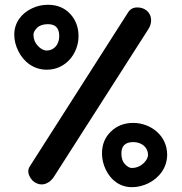

<svg xmlns="http://www.w3.org/2000/svg" viewBox="-20 -731 763 807"><path d="M40 -585.4C40 -561.5 45.9 -538.6 57.1 -516.1C79.6 -470.7 121.6 -438 176.8 -438C257.3 -438 310.1 -507.3 310.1 -579.1C310.1 -616.2 298.3 -647.5 274.9 -672.9C251 -698.2 220.2 -710.9 181.6 -710.9C158.2 -710.9 135.7 -706.1 114.3 -695.8C70.8 -675.3 40 -636.7 40 -585.4ZM596.7 -686.5C585 -695.8 571.3 -700.2 555.2 -699.7C539.1 -699.2 526.9 -692.4 518.6 -679.2L105.5 -32.2C97.2 -19.5 96.7 -5.9 104 9.3C110.8 23.9 121.1 34.2 135.3 40C163.1 52.2 191.4 36.6 207.5 10.7L603.5 -608.4C620.6 -634.3 619.6 -667 596.7 -686.5ZM120.6 -585.4C120.6 -594.7 126 -604.5 136.7 -614.7C147 -624.5 162.1 -629.4 181.6 -629.4C213.4 -629.4 229 -612.8 229 -579.1C229 -542.5 205.6 -518.6 176.8 -518.6C163.6 -518.6 150.9 -525.4 138.7 -538.6C126.5 -551.8 120.6 -567.4 120.6 -585.4ZM534.2 55.7C558.1 55.7 581.1 50.3 604 39.1C648.9 16.6 682.6 -25.9 682.6 -81.1C682.6 -161.6 612.8 -214.4 540 -214.4C502.9 -214.4 471.7 -202.6 446.8 -178.7C421.4 -154.8 408.7 -124 408.7 -85.9C408.7 -62.5 414.1 -40 424.3 -18.6C444.8 24.9 483.4 55.7 534.2 55.7ZM534.2 -24.9C524.9 -24.9 515.1 -30.3 505.4 -41C495.1 -51.3 490.2 -66.4 490.2 -85.9C490.2 -117.7 506.8 -133.8 540 -133.8C577.1 -133.8 602.1 -109.9 602.1 -81.1C602.1 -67.9 595.2 -55.7 582 -43.5C568.4 -31.2 552.2 -24.9 534.2 -24.9Z"/></svg>

Font: Mikhak SemiBold
Style: Regular
Weight: 600
Designer: Amin Abedi
Version: Version 3.2